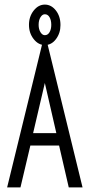

<svg xmlns="http://www.w3.org/2000/svg" viewBox="-20 -815 390 835"><path d="M279 0 237 -182H112L69 0H11L166 -634H184L339 0ZM175 -454 124 -236H225ZM175 -619Q147 -619 126.5 -645Q106 -671 106 -707Q106 -743 126.5 -769Q147 -795 175 -795Q203 -795 223 -769.5Q243 -744 243 -706Q243 -671 223.5 -645Q204 -619 175 -619ZM175 -662Q188 -662 195.5 -675Q203 -688 203 -707Q203 -727 195.5 -740Q188 -753 175 -753Q164 -753 156 -740Q148 -727 148 -707Q148 -688 156 -675Q164 -662 175 -662Z"/></svg>

Font: Inconsolata ExtraCondensed
Style: Regular
Weight: 400
Width: 2
Monospace: yes
Designer: Raph Levien, Cyreal, Brenton Simpson
Foundry: Raph Levien, Cyreal, Google
Version: Version 3.001; ttfautohint (v1.8.2.53-6de2)